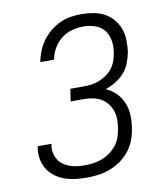

<svg xmlns="http://www.w3.org/2000/svg" viewBox="-84 -813 768 890"><g transform="rotate(-10 300.0 -367.5)"><path d="M255 8Q228 8 201.5 5Q175 2 150.5 -6.5Q126 -15 105.5 -30Q85 -45 71.5 -66Q58 -87 53 -113.5Q48 -140 52 -166Q53 -168 53 -170.5Q53 -173 54 -175H119Q118 -173 118 -171.5Q118 -170 117 -169Q114 -151 117.5 -133Q121 -115 130 -100.5Q139 -86 153 -76Q167 -66 184 -60Q201 -54 219 -52Q237 -50 255 -50Q275 -50 295.5 -53Q316 -56 335.5 -63.5Q355 -71 372.5 -83.5Q390 -96 403.5 -113Q417 -130 424 -150Q431 -170 434 -189Q438 -211 438 -232.5Q438 -254 431.5 -273.5Q425 -293 412.5 -309Q400 -325 382.5 -335Q365 -345 344.5 -349Q324 -353 302 -353H240L249 -411H312Q330 -411 348.5 -413.5Q367 -416 385 -423Q403 -430 419.5 -441.5Q436 -453 448 -468.5Q460 -484 466.5 -502.5Q473 -521 476 -539Q481 -567 477 -595.5Q473 -624 457 -645Q441 -666 414.5 -675.5Q388 -685 359 -685Q341 -685 323 -682Q305 -679 287.5 -672Q270 -665 254.5 -653Q239 -641 227.5 -625.5Q216 -610 208.5 -593Q201 -576 198 -557H133Q138 -583 148 -608Q158 -633 174 -655Q190 -677 211.5 -694.5Q233 -712 257.5 -723.5Q282 -735 308 -739Q334 -743 359 -743Q388 -743 415.5 -738Q443 -733 466.5 -720.5Q490 -708 507.5 -687.5Q525 -667 534 -642Q543 -617 544 -588.5Q545 -560 541 -532Q536 -507 526.5 -482Q517 -457 499 -437Q481 -417 458 -403Q435 -389 410 -381Q437 -369 457.5 -348.5Q478 -328 489.5 -300.5Q501 -273 502 -242Q503 -211 498 -180Q494 -153 484 -126.5Q474 -100 456 -77Q438 -54 414 -37Q390 -20 363.5 -10Q337 0 309.5 4Q282 8 255 8Z"/></g></svg>

Font: Iosevka Curly LtExObl
Style: Regular
Weight: 300
Width: 7
Italic angle: -9°
Monospace: yes
Designer: Belleve Invis
Foundry: Belleve Invis
Version: Version 11.1.0; ttfautohint (v1.8.3)